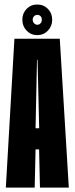

<svg xmlns="http://www.w3.org/2000/svg" viewBox="-20 -852 340 872"><path d="M6.5 0H137.5L141.5 -173.5H157.5L161.5 0H292.5L251.5 -676H45.5ZM141.5 -269.5 148 -580.5H150.5L158 -269.5ZM149 -692.5Q178 -692.5 197.5 -712.8Q217 -733 217 -762.5Q217 -792 197.5 -811.8Q178 -831.5 149 -831.5Q120.5 -831.5 101 -811.8Q81.5 -792 81.5 -762.5Q81.5 -733 101 -712.8Q120.5 -692.5 149 -692.5ZM149 -739.5Q141.5 -739.5 135 -746.2Q128.5 -753 128.5 -762.5Q128.5 -772.5 135 -778.5Q141.5 -784.5 149 -784.5Q158.5 -784.5 164.2 -778.5Q170 -772.5 170 -762.5Q170 -753 164.2 -746.2Q158.5 -739.5 149 -739.5Z"/></svg>

Font: Anybody UltraCondensed
Style: Bold
Weight: 700
Width: 1
Version: Version 1.113;gftools[0.9.25]